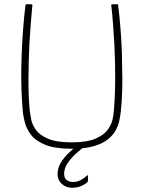

<svg xmlns="http://www.w3.org/2000/svg" viewBox="-20 -693 674 901"><path d="M317 5Q238 5 192.5 -13.5Q147 -32 125.5 -60.5Q104 -89 96.5 -118.5Q89 -148 87 -170Q83 -214 81 -267Q79 -320 80 -376Q81 -427 83.5 -477.5Q86 -528 90 -575.5Q94 -623 99 -664Q99 -666 100 -669.5Q101 -673 102 -673Q109 -673 115 -673Q121 -673 128 -673Q130 -673 131 -672Q132 -671 132 -669Q128 -629 124.5 -583.5Q121 -538 118 -488Q114 -406 113.5 -322.5Q113 -239 120 -170Q122 -156 126.5 -132Q131 -108 148.5 -83.5Q166 -59 205.5 -42Q245 -25 316 -25Q387 -25 427 -42Q467 -59 485 -83.5Q503 -108 508 -132Q513 -156 514 -170Q520 -237 520.5 -317.5Q521 -398 517 -479Q514 -531 510.5 -579Q507 -627 502 -669Q502 -671 503.5 -672Q505 -673 506 -673Q513 -673 519 -673Q525 -673 532 -673Q534 -673 534.5 -669.5Q535 -666 535 -664Q540 -623 544 -576.5Q548 -530 550.5 -480.5Q553 -431 553 -381Q555 -323 553.5 -269Q552 -215 547 -170Q545 -153 540.5 -130Q536 -107 524 -83.5Q512 -60 487.5 -40Q463 -20 421.5 -7.5Q380 5 317 5ZM317 188Q290 188 270 170Q250 152 250 124Q250 96 265 71Q280 46 301.5 25.5Q323 5 341 -8Q344 -10 347.5 -11Q351 -12 354 -12H375Q377 -12 378.5 -9.5Q380 -7 375 -4Q360 7 337.5 27Q315 47 298 71.5Q281 96 281 123Q281 142 292.5 151.5Q304 161 323 161Q343 161 360 151.5Q377 142 387 132Q390 129 391.5 129.5Q393 130 393 133V154Q393 160 387 165Q377 173 360 180.5Q343 188 317 188Z"/></svg>

Font: Glory Thin Thin
Style: Regular
Weight: 250
Version: Version 1.011